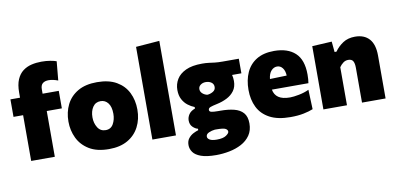

<svg xmlns="http://www.w3.org/2000/svg" viewBox="-84 -1019 3103 1496"><g transform="rotate(-10 1468.0 -271.0)"><path d="M91 0V-362H15V-500.5H91V-541Q91 -603.5 108.5 -644Q126 -684.5 156 -707.2Q186 -730 224 -739Q262 -748 303 -748Q341.5 -748 373 -742.5Q404.5 -737 421.5 -730.5L407.5 -580.5Q389 -587.5 370 -591.8Q351 -596 334 -596Q303.5 -596 286.5 -581.8Q269.5 -567.5 269.5 -536V-500.5H397.5V-362H278V0Z M705.5 14.5Q609.5 14.5 548.8 -22.8Q488 -60 459 -120.5Q430 -181 430 -251Q430 -326 460 -385.8Q490 -445.5 550.2 -480.5Q610.5 -515.5 701.5 -515.5Q795 -515.5 855.8 -480.2Q916.5 -445 946 -385Q975.5 -325 975.5 -251Q975.5 -175 944.5 -114.8Q913.5 -54.5 853.5 -20Q793.5 14.5 705.5 14.5ZM705 -135.5Q746 -135.5 765.8 -170.5Q785.5 -205.5 785.5 -251Q785.5 -306.5 762.8 -335.8Q740 -365 704 -365Q663.5 -365 641.8 -332.5Q620 -300 620 -251Q620 -205.5 641.8 -170.5Q663.5 -135.5 705 -135.5Z M1050 0V-733.5L1236.5 -748V0Z M1520 205.5Q1443.5 205.5 1399.8 189.5Q1356 173.5 1337.8 147.5Q1319.5 121.5 1319.5 91.5Q1319.5 59 1335.8 38.5Q1352 18 1374.2 6.5Q1396.5 -5 1414.5 -10V-21.5Q1394.5 -25.5 1374.2 -45Q1354 -64.5 1354 -97Q1354 -122 1369.2 -145Q1384.5 -168 1418.5 -180.5V-192.5Q1392 -202.5 1366.8 -221.8Q1341.5 -241 1325 -271.8Q1308.5 -302.5 1308.5 -346.5Q1308.5 -392.5 1331.5 -430.8Q1354.5 -469 1404 -492.2Q1453.5 -515.5 1533 -515.5Q1563.5 -515.5 1586 -512.5Q1608 -509.5 1632.8 -506.5Q1657.5 -503.5 1695 -503.5H1822.5V-388H1749Q1755 -365.5 1755 -339.5Q1755 -293.5 1732.5 -262.5Q1710 -231.5 1673.2 -213Q1636.5 -194.5 1593.5 -185.5Q1557.5 -178 1540.5 -171.5Q1523.5 -165 1523.5 -150.5Q1523.5 -137.5 1540 -133.5Q1556.5 -129.5 1592.5 -129.5H1611.5Q1672 -129.5 1718.2 -118Q1764.5 -106.5 1790.5 -77Q1816.5 -47.5 1816.5 7Q1816.5 62.5 1790 100.8Q1763.5 139 1720 162Q1676.5 185 1624 195.2Q1571.5 205.5 1520 205.5ZM1532 -269.5Q1555 -270.5 1577 -283.2Q1599 -296 1599 -320Q1599 -343.5 1580.8 -356.2Q1562.5 -369 1536.5 -369Q1512.5 -369 1495.5 -356.2Q1478.5 -343.5 1478.5 -323Q1478.5 -303 1494.5 -288.5Q1510.5 -274 1532 -269.5ZM1545.5 87.5Q1595 87.5 1619 71Q1643 54.5 1643 41.5Q1643 27 1626.8 17.8Q1610.5 8.5 1556 8.5H1542Q1517.5 11 1494.5 21.2Q1471.5 31.5 1471.5 51.5Q1471.5 66.5 1489.5 77Q1507.5 87.5 1545.5 87.5Z M2141 14.5Q2040 14.5 1976.8 -19.5Q1913.5 -53.5 1884 -113.2Q1854.5 -173 1854.5 -251Q1854.5 -328.5 1881.5 -388.2Q1908.5 -448 1963.8 -481.8Q2019 -515.5 2103 -515.5Q2210 -515.5 2269.2 -460.8Q2328.5 -406 2328.5 -289.5Q2328.5 -268.5 2327.2 -252.8Q2326 -237 2323.5 -221.5H2034.5Q2041.5 -180.5 2072.8 -158.8Q2104 -137 2164.5 -137Q2191 -137 2235 -145.5Q2279 -154 2314.5 -171L2320.5 -16.5Q2291 -4 2246 5.2Q2201 14.5 2141 14.5ZM2105 -392Q2078.5 -392 2058.5 -370Q2038.5 -348 2034 -305.5L2167 -309.5Q2165.5 -347.5 2148.2 -369.8Q2131 -392 2105 -392Z M2403 0V-500.5L2558.5 -509L2566.5 -425.5H2581.5Q2608 -463.5 2647.5 -489.5Q2687 -515.5 2743 -515.5Q2816 -515.5 2855.5 -471.5Q2895 -427.5 2895 -339V0H2708.5V-276Q2708.5 -311 2698 -328.8Q2687.5 -346.5 2660 -346.5Q2637.5 -346.5 2620 -333.2Q2602.5 -320 2589.5 -301V0Z"/></g></svg>

Font: Heraclito ExtraBold
Style: Regular
Weight: 800
Designer: Kostas Bartsokas (font) & Cristiano Sobral (main changes)
Foundry: Kostas Bartsokas (font) & Cristiano Sobral (main changes)
Version: Version 1.00;July 8, 2020;FontCreator 13.0.0.2655 64-bit